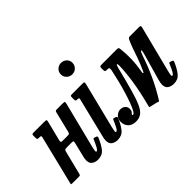

<svg xmlns="http://www.w3.org/2000/svg" viewBox="-110 -1157 1575 1575"><g transform="rotate(-45 678.0 -369.0)"><path d="M461.5 -494.5 362 -100Q360.5 -93.5 357 -76.5Q353.5 -59.5 353.5 -56Q353.5 -44.5 358.5 -44.5Q370 -44.5 382.8 -67.8Q395.5 -91 411.5 -128Q414.5 -135.5 417.5 -137.8Q420.5 -140 428.5 -137L444.5 -131.5Q456 -127 450.5 -113.5Q425.5 -54.5 398 -21.2Q370.5 12 321.5 12Q292.5 12 270 -2.8Q247.5 -17.5 247.5 -53.5Q247.5 -62 249.5 -75.2Q251.5 -88.5 254.5 -98.5L284.5 -221Q288 -235 284 -238Q280 -241 262 -241H215Q198 -241 191.5 -238.5Q185 -236 181.5 -223L129.5 -15.5Q127 -5.5 124 -3Q121 -0.5 107.5 -0.5H35.5Q19.5 -0.5 20.5 -5.5Q21.5 -10.5 24.5 -22L127 -439.5Q130 -451 127 -454.5Q124 -458 111.5 -458H105Q92 -458 88.2 -461.5Q84.5 -465 84.5 -478V-503.5Q84.5 -514.5 88.8 -517.2Q93 -520 103.5 -520H228Q248 -520 251.2 -515.8Q254.5 -511.5 250 -494.5L208.5 -329.5Q204 -312.5 207 -308Q210 -303.5 232.5 -303.5H280Q295.5 -303.5 300.5 -306.8Q305.5 -310 308.5 -322L353 -503.5Q354.5 -511 358 -515.5Q361.5 -520 371.5 -520H439Q459.5 -520 462.5 -515.8Q465.5 -511.5 461.5 -494.5Z M599 -698.5Q599 -727 619 -746Q639 -765 667 -765Q695 -765 715 -746Q735 -727 734.5 -698.5Q733.5 -670 714.2 -651.2Q695 -632.5 667 -632.5Q639 -632.5 619 -651.2Q599 -670 599 -698.5ZM688.5 -494.5 590 -100Q588.5 -93.5 585 -76.5Q581.5 -59.5 581.5 -56Q581.5 -44.5 586.5 -44.5Q598 -44.5 610.8 -67.8Q623.5 -91 639.5 -128Q642.5 -135.5 645.5 -137.8Q648.5 -140 656.5 -137L672.5 -131.5Q684 -127 678.5 -113.5Q653.5 -54.5 626 -21.2Q598.5 12 549.5 12Q520.5 12 498 -2.8Q475.5 -17.5 475.5 -53.5Q475.5 -62 477.5 -75.2Q479.5 -88.5 482.5 -98.5L566.5 -439.5Q569.5 -451 566.8 -454.5Q564 -458 551.5 -458H550.5Q537 -458 533.5 -461.5Q530 -465 530 -478V-503.5Q530 -514.5 534.2 -517.2Q538.5 -520 548.5 -520H667.5Q687 -520 690 -515.8Q693 -511.5 688.5 -494.5Z M1342 -495 1241.5 -100Q1239.5 -93.5 1236 -76.5Q1232.5 -59.5 1232.5 -56Q1232.5 -44.5 1238 -44.5Q1249 -44.5 1262 -67.8Q1275 -91 1290.5 -128Q1294 -135.5 1297 -137.8Q1300 -140 1307.5 -137L1324 -131.5Q1335.5 -127 1330 -113.5Q1304.5 -54.5 1277 -21.2Q1249.5 12 1201 12Q1171.5 12 1149 -2.5Q1126.5 -17 1126.5 -53Q1126.5 -60.5 1128.5 -73Q1130.5 -85.5 1133.5 -96L1199.5 -328.5Q1212.5 -375 1203.5 -371.8Q1194.5 -368.5 1182 -331.5Q1154.5 -247.5 1113.8 -158Q1073 -68.5 1017.5 21Q1012.5 29 1006.8 26.5Q1001 24 992.5 21L928.5 6.5Q923 5 923 0.8Q923 -3.5 925 -11Q957 -134 972.2 -231.2Q987.5 -328.5 989.5 -407Q990 -431 983.8 -432.2Q977.5 -433.5 971.5 -410Q940 -284 917.2 -202Q894.5 -120 873.5 -73.2Q852.5 -26.5 827 -7.5Q801.5 11.5 764 11.5Q720.5 11.5 695.8 -12.5Q671 -36.5 671 -77Q671 -109 692.8 -130.2Q714.5 -151.5 741.5 -151.5Q766.5 -151.5 783.2 -137.2Q800 -123 800 -98.5Q800 -76 788.8 -65.8Q777.5 -55.5 777.5 -50Q777.5 -45.5 783.5 -45.5Q794 -45 807.5 -68.8Q821 -92.5 836 -132.8Q851 -173 866 -223Q881 -273 894.2 -326.2Q907.5 -379.5 917.5 -428.5Q920.5 -445 917.5 -451.5Q914.5 -458 902.5 -458H893Q877.5 -458 874 -462.5Q870.5 -467 870.5 -483V-500Q870.5 -514.5 876.2 -517.2Q882 -520 895.5 -520H1064Q1081.5 -520 1085.8 -517.5Q1090 -515 1092 -500Q1099 -444.5 1097.5 -381.5Q1096 -318.5 1082 -241Q1080.5 -232.5 1084.2 -229Q1088 -225.5 1092.5 -235Q1121 -297.5 1137.8 -344.5Q1154.5 -391.5 1167.5 -429.8Q1180.5 -468 1197.5 -504Q1202 -513.5 1208.2 -516.8Q1214.5 -520 1220.5 -520H1320.5Q1340 -520 1343.2 -516Q1346.5 -512 1342 -495Z"/></g></svg>

Font: Besley* Condensed Medium
Style: Italic
Weight: 500
Width: 3
Italic angle: -13°
Designer: Owen Earl
Foundry: indestructible type*
Version: Version 3.000; ttfautohint (v1.8.3)